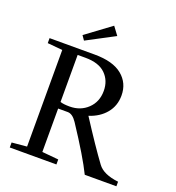

<svg xmlns="http://www.w3.org/2000/svg" viewBox="-151 -975 1001 1094"><g transform="rotate(20 350.0 -427.5)"><path d="M220.7 -716.8 202.1 -743.7 353.5 -855.5 390.1 -806.2ZM31.7 0V-30.3L122.6 -38.6V-624.5L31.7 -632.8V-663.1H304.7Q416.5 -663.1 472.7 -616.9Q528.8 -570.8 528.8 -495.6Q528.8 -433.1 491.7 -388.2Q454.6 -343.3 391.1 -322.8Q488.3 -171.9 552.7 -84.5Q586.9 -38.1 678.2 -27.8V0H486.3Q441.9 -91.8 328.6 -263.2Q302.2 -302.7 272.9 -302.7H214.8V-39.6L314.5 -30.3V0ZM214.8 -627.9V-342.8Q233.9 -335.9 271.5 -335.9Q337.4 -335.9 381.1 -377.7Q424.8 -419.4 424.8 -485.8Q424.8 -548.3 384 -588.1Q343.3 -627.9 262.2 -627.9Z"/></g></svg>

Font: Elstob 10pt
Style: Regular
Weight: 400
Designer: Peter S. Baker
Version: Version 1.015